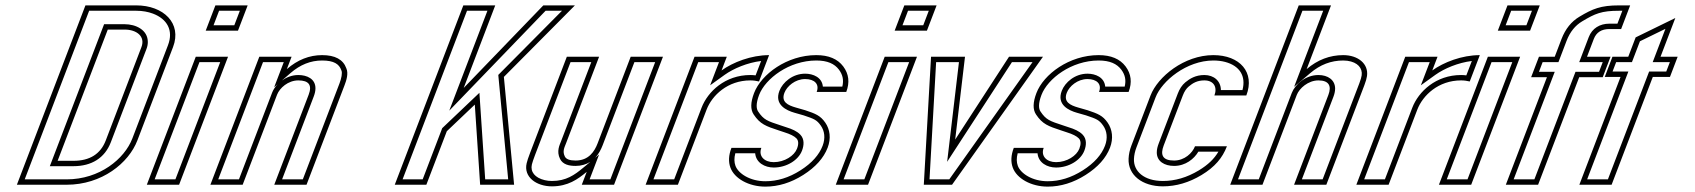

<svg xmlns="http://www.w3.org/2000/svg" viewBox="-20 -687 6302 714"><path d="M486.5 -667H297.7L42.8 0H227.8C358.8 0 458.6 -80.5 490.9 -165L623.5 -512C657.4 -600.7 587.8 -667 486.5 -667ZM373.4 -165C354 -114.3 313.9 -89 253.1 -89H194.3L380.8 -577H443.3C488.5 -577 521 -551.4 506 -512ZM486.5 -647C509.9 -647 531 -643.1 548.9 -636.3C601.1 -616.5 625.9 -574.4 604.8 -519.1L472.2 -172.1C443 -95.9 350.6 -20 227.8 -20H71.9L311.5 -647ZM392.1 -157.9 524.7 -504.9C528 -513.4 529.7 -522.1 529.7 -530.6C529.8 -576.1 484.8 -597 443.3 -597H367.1L165.3 -69H253.1C320.2 -69 369.6 -99.2 392.1 -157.9Z M526 0H646L828 -476H708ZM745 -573H865L901 -667H781ZM555.1 -20 721.7 -456H798.9L632.3 -20ZM774.1 -593 794.7 -647H871.9L851.3 -593Z M1267.9 -433C1256.2 -465.7 1226.2 -482 1177.9 -482C1130.4 -482 1086.7 -464.7 1046.7 -430L1064.3 -476H944.3L762.4 0H882.4L1010.4 -335C1019.8 -359.5 1051.2 -388 1089.4 -388C1128.6 -388 1141.4 -370.3 1127.9 -335L999.9 0H1119.9L1261.3 -370C1268.1 -387.8 1276.6 -413.8 1267.9 -433ZM1012.2 -373.5C1003.1 -363.9 996 -353.3 991.8 -342.1L868.6 -20H791.5L958.1 -456H1035.3L999.5 -362.5ZM1028.7 -387.8 1059.9 -414.9C1096.8 -446.9 1135.5 -462 1177.9 -462C1222 -462 1241.1 -448.6 1249.1 -426.3L1249.3 -425.5L1249.7 -424.8C1253.8 -415.6 1249.5 -395.2 1242.6 -377.1L1106.1 -20H1029L1146.6 -327.9C1150.6 -338.3 1153 -348.2 1153.1 -358.2C1153.4 -393.5 1122.1 -408 1089.4 -408C1066.2 -408 1045.1 -399.4 1028.7 -387.8Z M1765.5 0H1891.8L1853.8 -401L2118 -667H2000.5L1704.4 -360L1821.7 -667H1703L1448 0H1565.5L1641.6 -199L1745.7 -298ZM1784.3 -20 1762.8 -341.9 1624.5 -210.4 1551.8 -20H1477.1L1716.7 -647H1792.6L1650.7 -275.5L2008.9 -647H2069.9L1833 -408.4L1869.8 -20Z M2161.9 -48 2143.5 0H2263.5L2445.4 -476H2325.4L2202.4 -154C2190.9 -124 2169.6 -90 2120.4 -90C2098.7 -90 2085.4 -95 2080.5 -105C2071 -124.4 2078.7 -137.9 2084.9 -154L2207.9 -476H2087.9L1951.1 -118C1944.7 -101.3 1940.5 -88.7 1938.5 -80C1926.4 -29.1 1974.1 6 2032.5 6C2091.8 6 2128.4 -20.1 2161.9 -48ZM2193.3 -100.2C2207 -114.9 2215.3 -131.9 2221.1 -146.9L2339.2 -456H2416.4L2249.8 -20H2172.6L2207.9 -112.4ZM2175.2 -85.1 2149.1 -63.4C2116.3 -36.1 2085.2 -14 2032.5 -14C2023.1 -14 2014.2 -15 2006 -17C1968.9 -25.7 1951.5 -48.2 1957.9 -75.4C1959.6 -82.4 1963.6 -94.6 1969.8 -110.9L2101.7 -456H2178.9L2066.2 -161.1C2061.2 -148 2048.6 -124.5 2062.6 -96.2C2073.2 -74.5 2097.4 -70 2120.4 -70C2141.8 -70 2160.4 -75.8 2175.2 -85.1Z M2802.6 -384 2840.1 -482C2773.3 -482 2705.5 -455.4 2663.3 -425L2682.8 -476H2562.8L2380.9 0H2500.9L2607.5 -279C2628 -332.7 2686.2 -388 2770.4 -388C2781.9 -388 2793.3 -386.3 2802.6 -384ZM2789.9 -406.7C2783.6 -407.5 2777.1 -408 2770.4 -408C2676.8 -408 2612 -346.7 2588.8 -286.1L2487.1 -20H2410L2576.6 -456H2653.8L2620.8 -369.8L2675 -408.8C2707.5 -432.1 2759.7 -454.1 2810.4 -460.2Z M2857.2 -84C2822.4 -84 2799.6 -106.5 2811.2 -137H2700C2689.5 -109.7 2688.3 -85.2 2696.3 -63.5C2711 -23.5 2763.9 7 2826.2 7C2874.5 7 2921.5 -7.5 2967.2 -36.5C3012.9 -65.5 3043.1 -99.3 3057.9 -138C3070.9 -172.1 3066.6 -205.7 3049 -231C3030.8 -257.3 3012.7 -264.3 2974.7 -277L2939.8 -287C2909.2 -295.8 2884.1 -308 2897.1 -342C2906.3 -366.1 2936.9 -393 2974.1 -393C3008.4 -393 3028.3 -374.7 3017 -345H3127C3140.5 -380.3 3136.7 -412 3115.8 -440C3094.8 -468 3061.4 -482 3015.6 -482C2906.3 -482 2810.9 -410.8 2784.2 -341C2770.9 -306.3 2770.4 -279.8 2782.6 -261.5C2806.7 -225.1 2828.4 -217.7 2876.1 -202L2897.1 -195C2918.8 -188.3 2933.6 -180.8 2941.7 -172.5C2949.7 -164.2 2950.5 -151.3 2943.8 -134C2933.9 -108 2897.7 -84 2857.2 -84ZM2857.2 -64C2904.6 -64 2948.7 -90.7 2962.5 -126.9C2970.1 -146.8 2972 -169.9 2956 -186.4C2943.9 -199 2925.8 -207.1 2903.2 -214L2882.3 -221C2834 -236.9 2820.1 -241.1 2799.2 -272.6C2792.5 -282.6 2790.5 -301.4 2802.9 -333.9C2826 -394.5 2914.3 -462 3015.6 -462C3057.4 -462 3083.5 -449.7 3099.8 -428C3114.4 -408.4 3118.1 -388.4 3112.4 -365H3040C3037.1 -399.1 3004.2 -413 2974.1 -413C2927.4 -413 2890.5 -380.8 2878.4 -349.1C2858.6 -297.2 2905 -276.2 2934.3 -267.8L2968.8 -257.9C3008 -244.8 3017.6 -241.1 3032.6 -219.6C3046.2 -200.1 3050.1 -173.7 3039.2 -145.1C3026.3 -111.5 2999.7 -80.8 2956.5 -53.4C2913.5 -26.1 2870.4 -13 2826.2 -13C2769.3 -13 2725.6 -41.6 2715 -70.4C2710.1 -83.8 2709.7 -98.9 2714.5 -117H2788.3C2791.3 -81.7 2824.3 -64 2857.2 -64Z M3088 0H3208L3390 -476H3270ZM3307 -573H3427L3463 -667H3343ZM3117.1 -20 3283.7 -456H3360.9L3194.3 -20ZM3336.1 -593 3356.7 -647H3433.9L3413.3 -593Z M3415.4 0H3520.4L3858.6 -476H3732.3L3532.1 -168L3568.6 -476H3442.3ZM3436.6 -20 3461.2 -456H3546.1L3502.2 -85.3L3743.2 -456H3819.8L3510.1 -20Z M3907.2 -84C3872.4 -84 3849.6 -106.5 3861.2 -137H3750C3739.5 -109.7 3738.3 -85.2 3746.3 -63.5C3761 -23.5 3813.9 7 3876.2 7C3924.5 7 3971.5 -7.5 4017.2 -36.5C4062.9 -65.5 4093.1 -99.3 4107.9 -138C4120.9 -172.1 4116.6 -205.7 4099 -231C4080.8 -257.3 4062.7 -264.3 4024.7 -277L3989.8 -287C3959.2 -295.8 3934.1 -308 3947.1 -342C3956.3 -366.1 3986.9 -393 4024.1 -393C4058.4 -393 4078.3 -374.7 4067 -345H4177C4190.5 -380.3 4186.7 -412 4165.8 -440C4144.8 -468 4111.4 -482 4065.6 -482C3956.3 -482 3860.9 -410.8 3834.2 -341C3820.9 -306.3 3820.4 -279.8 3832.6 -261.5C3856.7 -225.1 3878.4 -217.7 3926.1 -202L3947.1 -195C3968.8 -188.3 3983.6 -180.8 3991.7 -172.5C3999.7 -164.2 4000.5 -151.3 3993.8 -134C3983.9 -108 3947.7 -84 3907.2 -84ZM3907.2 -64C3954.6 -64 3998.7 -90.7 4012.5 -126.9C4020.1 -146.8 4022 -169.9 4006 -186.4C3993.9 -199 3975.8 -207.1 3953.2 -214L3932.3 -221C3884 -236.9 3870.1 -241.1 3849.2 -272.6C3842.5 -282.6 3840.5 -301.4 3852.9 -333.9C3876 -394.5 3964.3 -462 4065.6 -462C4107.4 -462 4133.5 -449.7 4149.8 -428C4164.4 -408.4 4168.1 -388.4 4162.4 -365H4090C4087.1 -399.1 4054.2 -413 4024.1 -413C3977.4 -413 3940.5 -380.8 3928.4 -349.1C3908.6 -297.2 3955 -276.2 3984.3 -267.8L4018.8 -257.9C4058 -244.8 4067.6 -241.1 4082.6 -219.6C4096.2 -200.1 4100.1 -173.7 4089.2 -145.1C4076.3 -111.5 4049.7 -80.8 4006.5 -53.4C3963.5 -26.1 3920.4 -13 3876.2 -13C3819.3 -13 3775.6 -41.6 3765 -70.4C3760.1 -83.8 3759.7 -98.9 3764.5 -117H3838.3C3841.3 -81.7 3874.3 -64 3907.2 -64Z M4346.1 -90C4302.9 -90 4294.2 -111.1 4307.5 -146L4378.6 -332C4384.2 -346.7 4391.6 -357.8 4400.8 -365.5C4415.8 -378 4432 -388 4458.7 -388C4494.1 -388 4507.7 -362.5 4496.1 -332H4614.8C4647.7 -418 4590.8 -482 4492.2 -482C4383.4 -482 4285.1 -401.2 4258.6 -332L4187.5 -146C4181.1 -129.3 4177.6 -113 4176.9 -97C4174.2 -35.9 4228 6 4304.4 6C4353.6 6 4401.4 -8 4448 -36C4497.7 -65.9 4526.1 -99.8 4542.6 -143H4423.9C4414.2 -117.8 4385.1 -90 4346.1 -90ZM4346.1 -70C4388.8 -70 4420.7 -96.2 4436.4 -123H4511C4495.4 -96.5 4473.1 -74.5 4437.7 -53.1C4393.8 -26.8 4349.7 -14 4304.4 -14C4234.3 -14 4194.9 -50.2 4196.9 -96.1C4197.5 -109.8 4200.5 -124 4206.2 -138.9L4277.3 -324.9C4300.5 -385.6 4392.5 -462 4492.2 -462C4508.4 -462 4523.2 -460.1 4536.1 -456.7C4590 -442.3 4614.3 -404.1 4600.4 -352H4520.2C4519.9 -385.7 4494.4 -408 4458.7 -408C4426.4 -408 4404.5 -394.7 4388 -380.9C4375.4 -370.4 4366.4 -356.1 4359.9 -339.1L4288.8 -153.1C4284.6 -142.1 4281.9 -131.4 4281.8 -120.6C4281.5 -86.7 4310.6 -70 4346.1 -70Z M4975.2 -482C4925.2 -482 4879.8 -464.7 4839.1 -430L4929.7 -667H4809.7L4554.8 0H4674.8L4802.4 -334C4811.7 -358.4 4844.8 -388 4883 -388C4922.5 -388 4932.4 -366.6 4919.9 -334L4792.3 0H4912.3L5053.7 -370C5059 -384 5062.3 -395.3 5063.5 -404C5070 -449.6 5030.4 -482 4975.2 -482ZM4975.2 -462C4980.6 -462 4985.7 -461.6 4990.5 -461C5029.2 -455.7 5047.5 -433.3 5043.7 -406.8C5042.9 -400.6 5040 -390.3 5035 -377.1L4898.5 -20H4821.3L4938.6 -326.9C4942.5 -337.1 4944.9 -347.2 4945 -357.4C4945 -390.1 4917.6 -408 4883 -408C4835 -408 4796 -373.1 4783.7 -341.1L4661 -20H4583.8L4823.4 -647H4900.6L4792.5 -364.1L4852.1 -414.8C4889.7 -446.8 4930.1 -462 4975.2 -462Z M5445.6 -384 5483.1 -482C5416.3 -482 5348.5 -455.4 5306.3 -425L5325.8 -476H5205.8L5023.9 0H5143.9L5250.5 -279C5271 -332.7 5329.2 -388 5413.4 -388C5424.9 -388 5436.3 -386.3 5445.6 -384ZM5432.9 -406.7C5426.6 -407.5 5420.1 -408 5413.4 -408C5319.8 -408 5255 -346.7 5231.8 -286.1L5130.1 -20H5053L5219.6 -456H5296.8L5263.8 -369.8L5318 -408.8C5350.5 -432.1 5402.7 -454.1 5453.4 -460.2Z M5331 0H5451L5633 -476H5513ZM5550 -573H5670L5706 -667H5586ZM5360.1 -20 5526.7 -456H5603.9L5437.3 -20ZM5579.1 -593 5599.7 -647H5676.9L5656.3 -593Z M5579.8 0H5699.8L5852.7 -400H5940.2L5969.2 -476H5881.7L5906.9 -542C5916.4 -566.7 5935.7 -579 5964.8 -579H6008.6L6042.2 -667H6001C5932.3 -667 5902.6 -654.2 5853.7 -625C5823.4 -607 5801.2 -579.3 5786.9 -542L5761.7 -476H5703L5673.9 -400H5732.7ZM5608.9 -20 5761.7 -420H5703L5716.7 -456H5775.5L5805.6 -534.9C5818.6 -568.8 5837.9 -592.3 5863.9 -607.8C5911.9 -636.4 5935.1 -647 6001 -647H6013.1L5994.8 -599H5964.8C5929.3 -599 5900.7 -581.7 5888.2 -549.1L5852.7 -456H5940.2L5926.4 -420H5838.9L5686 -20Z M5853.2 0H5973.2L6126.4 -401H6190.2L6218.8 -476H6155.1L6210.1 -620L6062.6 -548L6035.1 -476H5976.3L5947.7 -401H6006.4ZM5882.2 -20 6035.5 -421H5976.7L5990.1 -456H6048.8L6078.5 -533.5L6173.3 -579.8L6126 -456H6189.8L6176.4 -421H6112.7L5959.4 -20Z"/></svg>

Font: Din Kursivschrift
Style: BreitGhost
Weight: 400
Version: Version 1.089